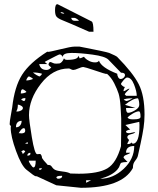

<svg xmlns="http://www.w3.org/2000/svg" viewBox="-20 -882 752 914"><path d="M248 0 155 -43H150Q144 -43 106 -74Q82 -93 56.5 -163Q31 -233 31 -273Q31 -280 32 -283Q30 -283 28 -286Q26 -289 26 -291Q26 -304 31.5 -333Q37 -362 38 -370Q49 -469 85 -526Q121 -583 205 -636Q206 -636 206 -636L208 -635Q217 -635 267.5 -647.5Q318 -660 333 -660H359L390 -654Q421 -648 456.5 -640.5Q492 -633 500 -630Q533 -616 538 -611Q613 -535 640.5 -481Q668 -427 668 -337Q668 -305 663.5 -274.5Q659 -244 649.5 -200Q640 -156 637 -143Q635 -131 624 -117.5Q613 -104 613 -88Q613 -82 612 -81Q560 12 365 12ZM390 -24V-12L414 -24ZM248 -37Q248 -36 251 -33.5Q254 -31 255 -31Q276 -31 276 -45H270Q250 -45 248 -37ZM587 -111Q564 -110 558.5 -107.5Q553 -105 550 -94.5Q547 -84 538 -74Q513 -46 457 -31Q518 -31 568.5 -78Q619 -125 619 -187Q580 -187 580 -155H600Q597 -150 583 -145.5Q569 -141 568 -132Q568 -130 587 -111ZM207 -97Q218 -97 221.5 -94Q225 -91 229 -85Q233 -79 241 -74Q253 -68 278 -65.5Q303 -63 315 -56Q319 -56 336 -55.5Q353 -55 355 -55Q448 -55 491 -80.5Q534 -106 556 -186Q556 -192 556.5 -224Q557 -256 557 -262Q557 -307 557 -319Q557 -331 554 -373.5Q551 -416 544.5 -436.5Q538 -457 524 -485Q510 -513 489 -531Q488 -530 485 -530Q481 -530 432 -546.5Q383 -563 377 -563Q368 -563 352.5 -556Q337 -549 329 -549Q323 -549 317.5 -552.5Q312 -556 307 -556Q231 -556 174.5 -483Q118 -410 118 -334Q118 -310 131.5 -229Q145 -148 157 -148Q158 -148 163 -148.5Q168 -149 170 -149Q174 -149 177 -142.5Q180 -136 180 -130Q182 -126 188.5 -118Q195 -110 201 -104Q207 -98 207 -97ZM167 -81V-73Q177 -73 180 -81ZM117 -117Q117 -111 126 -98Q135 -85 139 -85Q150 -85 150 -117ZM124 -155Q110 -153 110 -141Q125 -141 125 -151Q125 -152 124.5 -153Q124 -154 124 -155ZM81 -160Q88 -156 88 -148L100 -160Q100 -162 97 -164.5Q94 -167 93 -167Q88 -167 81 -160ZM113 -204Q104 -204 100 -198H113ZM594 -216Q594 -213 590 -206.5Q586 -200 586 -196Q603 -196 605 -204Q605 -203 608 -200.5Q611 -198 612 -198Q644 -198 644 -287Q644 -289 643.5 -295Q643 -301 643 -302L577 -287L600 -265Q595 -265 587.5 -262Q580 -259 580 -256Q580 -248 594 -248Q598 -248 608 -250.5Q618 -253 624 -253Q621 -247 603.5 -243Q586 -239 586 -229Q586 -224 590 -220.5Q594 -217 594 -216ZM93 -272Q83 -272 69 -248H74Q80 -247 81 -247Q100 -247 100 -259Q100 -272 93 -272ZM83 -307Q56 -306 56 -276Q69 -276 76 -285Q83 -294 83 -307ZM587 -322Q594 -314 609 -314H619Q649 -314 649 -326Q649 -352 641 -352Q630 -352 612 -341.5Q594 -331 587 -322ZM624 -368H580Q580 -345 590 -345Q603 -345 623 -357Q643 -369 643 -383Q643 -402 637 -414Q613 -414 575 -383ZM65 -384Q65 -361 57 -352Q58 -352 60 -351.5Q62 -351 63 -351Q70 -351 79.5 -355.5Q89 -360 89 -368Q89 -374 80 -379Q71 -384 65 -384ZM81 -407 93 -401Q101 -401 101 -415Q84 -415 81 -407ZM569 -407 581 -401Q589 -401 612 -414Q574 -414 569 -407ZM575 -431 581 -426H631Q631 -447 618 -480Q605 -513 585 -513Q579 -513 567.5 -499.5Q556 -486 556 -482Q556 -479 563 -473.5Q570 -468 572 -468Q574 -468 575 -469Q568 -457 568 -448Q574 -448 582 -454Q590 -460 597 -460L592 -454Q586 -449 580 -442Q574 -435 574 -432ZM88 -457Q79 -457 79 -437Q95 -437 106 -444Q104 -448 97 -452.5Q90 -457 88 -457ZM118 -518Q114 -518 109.5 -510.5Q105 -503 105 -499Q120 -499 137 -506Q136 -509 128 -513.5Q120 -518 118 -518ZM538 -531Q538 -523 542.5 -514.5Q547 -506 554 -506Q562 -506 568.5 -512Q575 -518 575 -525Q575 -536 556 -536Q514 -580 496 -598Q480 -614 420.5 -622Q361 -630 321 -630Q279 -630 279 -611Q272 -623 264 -623Q261 -623 243.5 -614Q226 -605 209.5 -596.5Q193 -588 193 -587L205 -577H167V-575Q174 -549 201 -549Q215 -549 224 -562Q221 -563 216 -567.5Q211 -572 211 -574Q211 -581 217 -587Q223 -587 230 -583Q237 -579 247 -579Q258 -579 263 -580Q268 -581 274 -587Q280 -593 285 -605Q286 -597 300 -597Q353 -597 353 -617L359 -605L358 -604Q364 -604 380 -612Q379 -612 385.5 -605Q392 -598 405 -591.5Q418 -585 433 -585Q447 -585 451 -593Q463 -560 538 -531ZM137 -537Q143 -531 155 -524L167 -518Q170 -518 175 -523.5Q180 -529 180 -531Q161 -537 137 -537ZM242 -833Q242 -862 253 -862L256 -861L416 -780Q425 -776 425 -731H404Q300 -777 274 -787Q255 -795 248.5 -803.5Q242 -812 242 -833ZM319 -797Q320 -794 320.5 -792Q321 -790 322.5 -788.5Q324 -787 325 -786Q326 -785 328 -784.5Q330 -784 331.5 -783.5Q333 -783 336.5 -783Q340 -783 341.5 -783Q343 -783 348 -783Q353 -783 356 -783Q354 -786 351.5 -788Q349 -790 347 -791.5Q345 -793 342.5 -794Q340 -795 338.5 -796Q337 -797 334 -797Q331 -797 329.5 -797Q328 -797 324 -797Q320 -797 319 -797ZM268 -824Q270 -817 286 -817Q283 -824 268 -824Z"/></svg>

Font: CabinSketch
Style: Regular
Weight: 400
Designer: Pablo Impallari
Foundry: Pablo Impallari. www.impallari.com Igino Marini. www.ikern.com
Version: Version 1.002